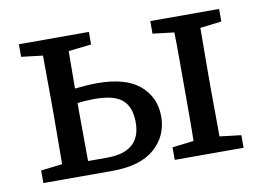

<svg xmlns="http://www.w3.org/2000/svg" viewBox="-59 -574 906 662"><g transform="rotate(-10 393.5 -243.0)"><path d="M207 -215Q207 -178 207.5 -132.5Q208 -87 208 -48H274Q393 -48 393 -151Q393 -204 364.5 -229.5Q336 -255 267 -255Q252 -255 236.5 -254Q221 -253 207 -251ZM43 -442V-486H288V-442L208 -433Q208 -402 207.5 -368Q207 -334 207 -302Q226 -304 246 -305.5Q266 -307 285 -307Q385 -307 434 -265Q483 -223 483 -156Q483 -88 433 -44Q383 0 285 0H43V-44L118 -53Q118 -91 118.5 -135Q119 -179 119 -215V-271Q119 -307 118.5 -351Q118 -395 118 -433ZM503 -442V-486H744V-442L669 -433Q669 -394 668.5 -350.5Q668 -307 668 -271V-215Q668 -179 668.5 -135.5Q669 -92 669 -53L744 -44V0H503V-44L578 -53Q579 -91 579 -134.5Q579 -178 579 -215V-271Q579 -308 579 -351.5Q579 -395 578 -433Z"/></g></svg>

Font: Source Serif 4 SmText
Style: Regular
Weight: 400
Designer: Frank Grießhammer
Foundry: Adobe
Version: Version 4.005;hotconv 1.1.0;makeotfexe 2.6.0